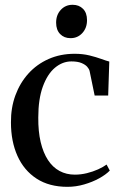

<svg xmlns="http://www.w3.org/2000/svg" viewBox="-20 -748 489 780"><path d="M254 11Q180 11 128.8 -22.2Q77.5 -55.5 51 -114.5Q24.5 -173.5 24.5 -250.5Q24 -310 42.5 -360.5Q61 -411 95.2 -449Q129.5 -487 177.2 -508.2Q225 -529.5 283.5 -529.5Q316 -529.5 343.5 -522.8Q371 -516 391.5 -508.5Q412 -501 424 -498L419.5 -360H364.5L344 -459.5Q342 -468 334.2 -476.8Q326.5 -485.5 311 -492Q295.5 -498.5 270 -498.5Q234 -498.5 203.2 -472.8Q172.5 -447 154 -396.2Q135.5 -345.5 135.5 -270.5Q135 -214 145.2 -170.8Q155.5 -127.5 174.8 -98Q194 -68.5 221.8 -53.5Q249.5 -38.5 284 -38.5Q308.5 -38.5 333 -44.5Q357.5 -50.5 378.5 -60Q399.5 -69.5 413 -79.5L426 -55Q410 -38.5 382.8 -23.5Q355.5 -8.5 322 1.2Q288.5 11 254 11ZM266 -593Q240.5 -593 224.2 -609.8Q208 -626.5 208 -656Q208 -687.5 227 -708Q246 -728.5 274.5 -728.5H275.5Q301 -728.5 317.2 -712.2Q333.5 -696 333.5 -666Q333.5 -634.5 314.5 -613.8Q295.5 -593 267 -593Z"/></svg>

Font: Merriweather 120pt
Style: Regular
Weight: 400
Version: Version 2.100